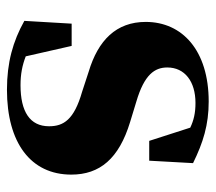

<svg xmlns="http://www.w3.org/2000/svg" viewBox="-54 -549 620 552"><g transform="rotate(90 256.0 -273.0)"><path d="M238 17C390 17 482 -51 482 -168C482 -250 436 -305 331 -337L272 -355C194 -378 174 -408 174 -444C174 -494 214 -525 276 -525C305 -525 326 -520 347 -510L385 -392H442L449 -518C390 -547 339 -563 272 -563C125 -563 43 -487 43 -382C43 -297 96 -245 186 -218L244 -199C324 -176 343 -146 343 -104C343 -49 301 -22 225 -22C193 -22 168 -27 142 -37L112 -169H48L40 -33C99 0 160 17 238 17Z"/></g></svg>

Font: Noto Serif SC Black
Style: Regular
Weight: 900
Designer: Ryoko NISHIZUKA 西塚涼子 (kana & ideographs); Frank Grießhammer (Latin, Greek & Cyrillic); Wenlong ZHANG 张文龙 (bopomofo); San
Foundry: Adobe
Version: Version 2.001;hotconv 1.1.0;makeotfexe 2.6.0